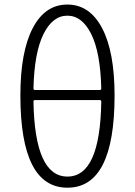

<svg xmlns="http://www.w3.org/2000/svg" viewBox="-20 -828 603 860"><path d="M433.6 -373Q433.6 -379.9 426.8 -379.9H137.7Q129.9 -379.9 129.9 -373Q135.7 -37.1 282.2 -37.1Q428.7 -37.1 433.6 -373ZM129.9 -432.6Q129.9 -424.8 137.7 -424.8H426.8Q433.6 -424.8 433.6 -432.6Q429.7 -592.8 388.7 -675.3Q347.7 -757.8 281.7 -757.8Q215.8 -757.8 174.8 -675.3Q133.8 -592.8 129.9 -432.6ZM493.2 -400.4Q493.2 12.7 282.2 12.7Q71.3 12.7 71.3 -400.4Q71.3 -595.7 126.5 -701.7Q181.6 -807.6 281.7 -807.6Q381.8 -807.6 437.5 -701.7Q493.2 -595.7 493.2 -400.4Z"/></svg>

Font: irohamaru Light
Style: Regular
Weight: 200
Designer: [Source Han Sans]
Ryoko NISHIZUKA  (kana & ideographs); Paul D. Hunt (Latin, Greek & Cyrillic); Wenlong ZHANG  (bopomofo
Version: Version 1.01